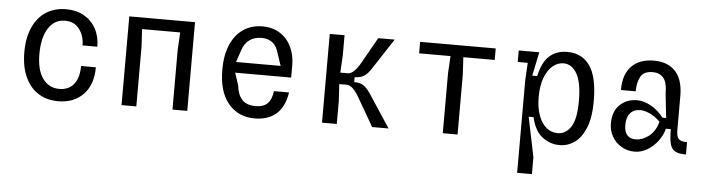

<svg xmlns="http://www.w3.org/2000/svg" viewBox="-47 -760 4293 1164"><g transform="rotate(5 2100.0 -178.5)"><path d="M315 -550Q378 -550 425 -523Q472 -496 497.5 -448.5Q523 -401 523 -340H433Q433 -398 402 -439Q371 -480 315 -480Q251 -480 214 -423.5Q177 -367 177 -265Q177 -168 214.5 -116.5Q252 -65 315 -65Q373 -65 404 -104.5Q435 -144 435 -215H525Q525 -109 467.5 -49.5Q410 10 315 10Q247 10 195.5 -21.5Q144 -53 114.5 -116Q85 -179 85 -269Q85 -359 114.5 -422.5Q144 -486 196 -518Q248 -550 315 -550Z M700 -540H1100V0H1010V-365L1016 -470H784L790 -365V0H700Z M1290 -268Q1290 -358 1318 -421.5Q1346 -485 1395.5 -517.5Q1445 -550 1510 -550Q1572 -550 1617 -521.5Q1662 -493 1686 -443Q1710 -393 1710 -331V-256H1369L1394 -181Q1400 -125 1427 -95Q1454 -65 1510 -65Q1558 -65 1582.5 -89.5Q1607 -114 1613 -165H1705Q1692 -78 1642.5 -34Q1593 10 1510 10Q1411 10 1350.5 -61.5Q1290 -133 1290 -268ZM1640 -321 1615 -396Q1593 -480 1510 -480Q1467 -480 1437 -458Q1407 -436 1394 -396L1369 -321Z M1920 -540H2010V-417L2004 -312H2051Q2068 -312 2087 -330Q2106 -348 2124 -379L2215 -540H2315L2193 -353Q2172 -320 2149.5 -306Q2127 -292 2093 -292V-262Q2129 -262 2149.5 -248.5Q2170 -235 2193 -201L2325 0H2225L2124 -175Q2106 -206 2087 -224Q2068 -242 2051 -242H2004L2010 -137V0H1920Z M2470 -540H2930V-470H2739L2745 -365V0H2655V-365L2661 -470H2470Z M3125 -364 3131 -469V-470H3070V-540H3195L3165 -395H3195Q3214 -481 3256.5 -519Q3299 -557 3365 -557Q3453 -557 3501.5 -489.5Q3550 -422 3550 -270Q3550 -177 3525.5 -114Q3501 -51 3459 -20.5Q3417 10 3365 10Q3308 10 3260.5 -26.5Q3213 -63 3195 -145H3165L3215 97V200H3125ZM3348 -61Q3397 -61 3428.5 -108Q3460 -155 3460 -266Q3460 -380 3429 -433Q3398 -486 3348 -486Q3312 -486 3282 -461Q3252 -436 3233.5 -387.5Q3215 -339 3215 -270Q3215 -202 3233.5 -154.5Q3252 -107 3282 -84Q3312 -61 3348 -61Z M3665 -147Q3665 -222 3707 -262Q3749 -302 3812 -302Q3854 -302 3898 -277Q3942 -252 3973 -210H3996L3980 -355Q3980 -425 3956.5 -452.5Q3933 -480 3892 -480Q3837 -480 3817.5 -444.5Q3798 -409 3798 -355H3708Q3708 -451 3756.5 -500.5Q3805 -550 3892 -550Q3977 -550 4023 -500.5Q4069 -451 4070 -355V-145Q4070 -104 4083.5 -89.5Q4097 -75 4135 -75V0Q4091 0 4069 -12Q4047 -24 4038.5 -54.5Q4030 -85 4030 -145H4000Q3990 -105 3963 -69Q3936 -33 3899 -11.5Q3862 10 3823 10Q3777 10 3741 -12Q3705 -34 3685 -70Q3665 -106 3665 -147ZM3823 -65Q3864 -65 3902.5 -94.5Q3941 -124 3958 -184Q3927 -214 3894.5 -229Q3862 -244 3836 -244Q3797 -244 3775 -219Q3753 -194 3753 -147Q3753 -65 3823 -65Z"/></g></svg>

Font: Sligoil Micro
Style: Regular
Weight: 400
Designer: Ariel Martín Pérez
Foundry: Igor Stepanchenko
Version: Version 1.001